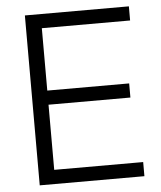

<svg xmlns="http://www.w3.org/2000/svg" viewBox="-52 -774 688 819"><g transform="rotate(-5 291.5 -364.0)"><path d="M85 0V-727.5H530.3V-667H152.3V-399.9H502.9V-339.4H152.3V-60.5H533.2V0Z"/></g></svg>

Font: Inter 24pt Light
Style: Regular
Weight: 300
Designer: Rasmus Andersson
Foundry: rsms
Version: Version 4.001;git-66647c0bb